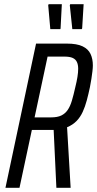

<svg xmlns="http://www.w3.org/2000/svg" viewBox="-20 -896 463 916"><path d="M6 0 152 -688H299Q347 -688 374 -675Q401 -662 412 -638.5Q423 -615 423 -584Q423 -573 421 -556Q419 -539 416 -519.5Q413 -500 409 -480Q402 -447 394 -417Q386 -387 374.5 -362Q363 -337 345 -318.5Q327 -300 300 -289L317 0H249L236 -276Q233 -276 228 -276Q223 -276 218 -276H132L73 0ZM145 -336H224Q254 -336 272.5 -345Q291 -354 303 -371.5Q315 -389 323 -416Q331 -443 339 -479Q346 -507 349.5 -529Q353 -551 353 -568Q353 -587 347 -600Q341 -613 327 -619.5Q313 -626 287 -626H207ZM268 -757H220L210 -871L212 -876H275L269 -761ZM370 -757H325L313 -871L315 -876H379L372 -761Z"/></svg>

Font: Saira ExtraCondensed
Style: Italic
Weight: 400
Width: 2
Italic angle: -12°
Designer: Hector Gatti with collaboration of the Omnibus-Type team
Foundry: Omnibus-Type
Version: Version 1.101